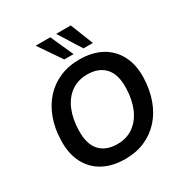

<svg xmlns="http://www.w3.org/2000/svg" viewBox="-211 -1101 1218 1274"><g transform="rotate(-30 397.5 -464.5)"><path d="M383 10Q286 10 215.5 -28Q145 -66 108 -138Q71 -210 74 -311Q76 -399 103 -473.5Q130 -548 178.5 -602Q227 -656 294.5 -685.5Q362 -715 446 -715Q544 -715 614 -677Q684 -639 721.5 -567.5Q759 -496 756 -396Q753 -306 726 -231.5Q699 -157 650.5 -103Q602 -49 534.5 -19.5Q467 10 383 10ZM386 -102Q459 -102 511 -139.5Q563 -177 591 -243.5Q619 -310 621 -396Q624 -500 576.5 -551.5Q529 -603 443 -603Q370 -603 318.5 -566Q267 -529 239 -463Q211 -397 209 -310Q206 -205 253 -153.5Q300 -102 386 -102ZM508 -765 399 -939H511L580 -765ZM361 -765 242 -939H354L432 -765Z"/></g></svg>

Font: Nunito Sans 11pt
Style: Bold Italic
Weight: 700
Italic angle: -9°
Version: Version 3.101;gftools[0.9.27]